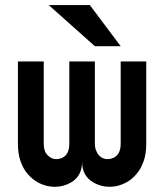

<svg xmlns="http://www.w3.org/2000/svg" viewBox="-20 -720 640 748"><path d="M49.8 -480.5Q49.8 -373 49.8 -160.2Q49.8 -120.1 60.5 -90.8Q71.3 -60.5 88.9 -41Q105.5 -22.5 125 -10.7Q144.5 0 166 4.9Q180.7 7.8 194.3 7.8Q227.5 7.8 257.8 -9.8Q299.8 -35.2 299.8 -89.8Q299.8 -35.2 342.8 -9.8Q384.8 14.6 434.6 4.9Q455.1 0 474.6 -10.7Q495.1 -22.5 510.7 -41Q528.3 -60.5 539.1 -90.8Q549.8 -120.1 549.8 -160.2Q549.8 -266.6 549.8 -480.5Q516.6 -480.5 450.2 -480.5Q450.2 -373 450.2 -160.2Q450.2 -115.2 418 -103.5Q386.7 -92.8 365.2 -115.2Q358.4 -122.1 354.5 -133.8Q349.6 -144.5 349.6 -160.2Q349.6 -266.6 349.6 -480.5Q316.4 -480.5 250 -480.5Q250 -373 250 -160.2Q250 -115.2 218.8 -103.5Q186.5 -92.8 166 -115.2Q158.2 -122.1 154.3 -133.8Q150.4 -144.5 150.4 -160.2Q150.4 -266.6 150.4 -480.5Q116.2 -480.5 49.8 -480.5ZM349.6 -540Q383.8 -540 450.2 -540Q410.2 -593.8 330.1 -700.2Q276.4 -700.2 169.9 -700.2Q230.5 -646.5 349.6 -540Z"/></svg>

Font: Alibu-Mazigh Belkasim 1
Style: Bold
Weight: 400
Designer: Mazigh Moubarik Belkasim
Version: Version 1.0